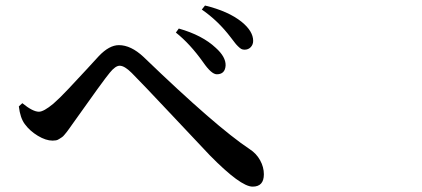

<svg xmlns="http://www.w3.org/2000/svg" viewBox="-20 -738 1540 701"><path d="M771.5 -466.8Q752 -466.8 721.7 -510.7Q673.8 -578.1 622.1 -619.1L632.8 -633.8Q718.8 -609.4 767.6 -563.5Q804.7 -530.3 803.7 -499Q801.8 -466.8 771.5 -466.8ZM873 -556.6Q866.2 -556.6 861.3 -559.1Q856.4 -561.5 848.6 -569.3Q840.8 -577.1 837.4 -582Q834 -586.9 822.3 -601.6Q776.4 -662.1 716.8 -703.1L728.5 -717.8Q813.5 -697.3 862.3 -658.2Q904.3 -624 904.3 -588.9Q904.3 -575.2 895.5 -565.9Q886.7 -556.6 873 -556.6ZM70.3 -285.2Q53.7 -307.6 48.8 -349.6L61.5 -361.3Q99.6 -330.1 122.1 -330.1Q139.6 -330.1 174.8 -359.4Q196.3 -377.9 229.5 -413.1Q262.7 -448.2 296.9 -485.4Q331.1 -522.5 340.8 -533.2Q378.9 -573.2 414.1 -573.2Q458 -573.2 503.9 -530.3Q769.5 -274.4 891.6 -193.4Q916 -177.7 929.7 -152.8Q943.4 -127.9 943.4 -101.6Q943.4 -56.6 902.3 -56.6Q858.4 -56.6 746.1 -170.9Q723.6 -194.3 610.8 -314.5Q498 -434.6 460.9 -471.7Q434.6 -498 417 -498Q401.4 -498 380.9 -472.7Q359.4 -447.3 243.2 -283.2Q241.2 -280.3 233.9 -270Q226.6 -259.8 224.6 -257.3Q222.7 -254.9 216.3 -247.1Q210 -239.3 206.5 -237.3Q203.1 -235.4 196.8 -231Q190.4 -226.6 184.6 -225.6Q178.7 -224.6 171.9 -224.6Q147.5 -224.6 118.2 -242.2Q88.9 -259.8 70.3 -285.2Z"/></svg>

Font: Bpmf Zihi Serif SemiBold
Style: SemiBold
Weight: 600
Foundry: But Ko
Version: Version 1.320